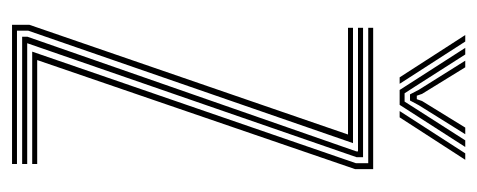

<svg xmlns="http://www.w3.org/2000/svg" viewBox="-257 -536 793 319"><g transform="rotate(90 139.5 -376.5)"><path d="M65.8 -33.5 251.2 -571.5V-591.8H26.2V-600H261V-570L79.8 -41.8H252.5V-33.5ZM21.2 0V-28.8L203.5 -558.2H26.2V-566.5H217.8L31 -27V-8.2H252.5V0ZM41 -16.8V-25.5L231.5 -572V-574.8H26.2V-583.2H241.2V-572.5L51.8 -25.2H252.5V-16.8ZM38.2 -753H49L119.2 -644H108.5ZM59.5 -753H70.5L123.8 -669.5L135 -652.2H148.8L159.8 -669.5L213.2 -753H224.2L154.2 -644H129.5ZM80.8 -753H91.8L136 -681.2L139 -672.5H144.8L147.8 -681.2L192 -753H203L154.8 -675.8L147 -661.2H136.8L129.2 -675.8ZM234.8 -753H245.5L175 -644H164.5Z"/></g></svg>

Font: Big Shoulders Inline Text Thin ExtraLight
Style: Regular
Weight: 250
Version: Version 2.002